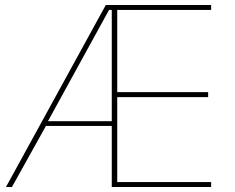

<svg xmlns="http://www.w3.org/2000/svg" viewBox="-20 -753 946 773"><path d="M28 0H4L406 -733H830V-713H452V-382H818V-362H452V-20H830V0H430V-246H165ZM419 -713 173 -265H430V-713Z"/></svg>

Font: IBM Plex Sans JP Thin
Style: Regular
Weight: 100
Designer: Mike Abbink; Paul van der Laan; Pieter van Rosmalen; Wujin Sim; Yejin Wi; Jinhee Kim; Boomi Park; Yona Kim; Kichan Ma
Foundry: Sandoll Inc.
Version: Version 1.001